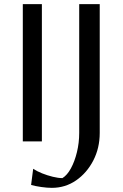

<svg xmlns="http://www.w3.org/2000/svg" viewBox="-20 -682 591 926"><path d="M90 0V-662H182V0ZM230 224Q208 224 179.5 220Q151 216 130 210L140 132Q158 144 183 154Q208 164 234.5 170.5Q261 177 281 177Q304 163 322 130Q340 97 351 52Q362 7 362 -41V-662H461V-41Q461 32 430 92Q399 152 347 188Q295 224 230 224Z"/></svg>

Font: Belleza
Style: Regular
Weight: 400
Designer: Eduardo Rodriguez Tunni
Foundry: Eduardo Rodriguez Tunni
Version: Version 1.003; ttfautohint (v1.8.4.7-5d5b)